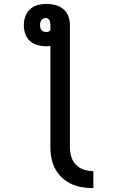

<svg xmlns="http://www.w3.org/2000/svg" viewBox="-20 -755 616 983"><path d="M458 208V121Q434 121 410.5 114Q387 107 369.5 89Q352 71 345 47.5Q338 24 338 0V-627Q338 -650 330 -672Q322 -694 303.5 -709Q285 -724 262.5 -729.5Q240 -735 217 -735Q194 -735 172 -729Q150 -723 133.5 -707.5Q117 -692 109.5 -670.5Q102 -649 102 -627Q102 -604 109 -582.5Q116 -561 133 -545.5Q150 -530 172 -524Q194 -518 216 -518Q228 -518 238 -520V0Q238 34 246.5 68Q255 102 275.5 130Q296 158 326 176.5Q356 195 390 201.5Q424 208 458 208ZM216 -591Q207 -591 199 -595.5Q191 -600 188 -609Q185 -618 185 -627Q185 -636 188 -644.5Q191 -653 198.5 -658Q206 -663 215 -663Q223 -663 229 -657Q235 -651 236.5 -643Q238 -635 238 -627V-600Q234 -595 228 -593Q222 -591 216 -591Z"/></svg>

Font: Iosevka Sparkle Medium
Style: Regular
Weight: 500
Designer: Belleve Invis
Foundry: Belleve Invis
Version: Version 4.5.0; ttfautohint (v1.8.3)